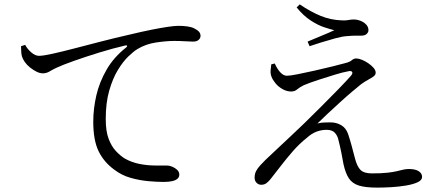

<svg xmlns="http://www.w3.org/2000/svg" viewBox="-20 -829 2040 877"><path d="M727 2Q698 2 658 -1.5Q618 -5 577 -16.5Q536 -28 502 -54Q455 -88 430.5 -138Q406 -188 406 -273Q406 -332 420 -393Q434 -454 467 -511Q500 -568 556 -612Q562 -617 560.5 -620Q559 -623 551 -621Q495 -608 433.5 -589Q372 -570 319.5 -551.5Q267 -533 237 -519Q222 -512 207 -503Q192 -494 176 -494Q162 -494 147 -501.5Q132 -509 117.5 -520.5Q103 -532 93.5 -545.5Q84 -559 80 -572Q77 -584 77 -595.5Q77 -607 76 -618L95 -624Q105 -605 123 -589.5Q141 -574 158 -574Q177 -574 220 -583.5Q263 -593 320.5 -608Q378 -623 442 -639.5Q506 -656 568 -670Q626 -684 671 -693Q716 -702 747 -706.5Q778 -711 795 -711Q815 -711 834.5 -708.5Q854 -706 866 -700Q882 -692 889 -684Q896 -676 896 -665Q896 -655 887.5 -647Q879 -639 862 -639Q847 -639 825.5 -640.5Q804 -642 776 -642Q740 -642 693 -635Q646 -628 608 -605Q591 -595 566.5 -571.5Q542 -548 518.5 -509.5Q495 -471 479 -415.5Q463 -360 463 -285Q463 -230 476 -195.5Q489 -161 508.5 -140Q528 -119 548 -106Q581 -87 618 -80Q655 -73 688.5 -73Q722 -73 742 -73Q754 -73 767 -67.5Q780 -62 789.5 -53Q799 -44 799 -31Q799 -20 790.5 -12.5Q782 -5 766 -1.5Q750 2 727 2Z M1703 28Q1649 28 1619 18.5Q1589 9 1573.5 -14.5Q1558 -38 1549 -79Q1545 -103 1539 -132.5Q1533 -162 1526 -189Q1522 -209 1509.5 -222.5Q1497 -236 1472 -236Q1448 -236 1425.5 -227.5Q1403 -219 1381 -199Q1347 -172 1317 -137.5Q1287 -103 1261 -69Q1235 -35 1215 -10Q1206 1 1196.5 8Q1187 15 1173 15Q1161 15 1152 6Q1143 -3 1143 -17Q1143 -35 1150 -48Q1157 -61 1168 -73Q1179 -85 1192 -98Q1213 -118 1244.5 -147.5Q1276 -177 1309 -208Q1342 -239 1368 -264Q1406 -301 1447.5 -342.5Q1489 -384 1525.5 -421.5Q1562 -459 1583 -483Q1593 -495 1588 -501Q1583 -507 1569 -503Q1546 -499 1510 -488Q1474 -477 1435.5 -464.5Q1397 -452 1368 -440Q1348 -430 1337 -420.5Q1326 -411 1310 -411Q1290 -411 1270.5 -422Q1251 -433 1238 -449Q1225 -465 1220 -479Q1215 -492 1216 -506Q1217 -520 1219 -535L1235 -539Q1246 -514 1260.5 -498.5Q1275 -483 1290 -483Q1305 -483 1340 -490Q1375 -497 1417.5 -506.5Q1460 -516 1498 -525.5Q1536 -535 1558 -541Q1578 -546 1587 -554Q1596 -562 1607 -562Q1618 -562 1633 -556Q1648 -550 1662.5 -540Q1677 -530 1686.5 -519Q1696 -508 1696 -497Q1696 -487 1686.5 -480Q1677 -473 1662 -465Q1647 -457 1629 -444Q1614 -432 1588.5 -410.5Q1563 -389 1534 -362.5Q1505 -336 1477.5 -310.5Q1450 -285 1430 -265Q1445 -269 1461.5 -269.5Q1478 -270 1490 -270Q1516 -270 1538 -257.5Q1560 -245 1570 -217Q1578 -193 1586 -164Q1594 -135 1601 -107Q1611 -68 1627 -52.5Q1643 -37 1679 -37Q1722 -37 1749 -40Q1776 -43 1792.5 -47Q1809 -51 1821.5 -54Q1834 -57 1848 -57Q1877 -57 1892.5 -47Q1908 -37 1908 -21Q1908 -6 1887.5 3.5Q1867 13 1834.5 18.5Q1802 24 1766.5 26Q1731 28 1703 28ZM1385 -639Q1415 -652 1449.5 -666Q1484 -680 1507 -691Q1490 -695 1461 -704.5Q1432 -714 1399 -735.5Q1366 -757 1335 -795L1349 -809Q1399 -775 1444.5 -756.5Q1490 -738 1539 -736Q1560 -735 1571.5 -737.5Q1583 -740 1596 -740Q1611 -740 1626.5 -734Q1642 -728 1652.5 -717Q1663 -706 1663 -691Q1663 -682 1655 -674Q1647 -666 1628 -666Q1614 -666 1600 -666Q1586 -666 1566 -664Q1544 -663 1511.5 -654Q1479 -645 1446.5 -635Q1414 -625 1394 -618Z"/></svg>

Font: Noto Serif JP ExtraLight
Style: Regular
Weight: 400
Version: Version 2.003-H1;hotconv 1.1.1;makeotfexe 2.6.0